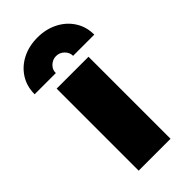

<svg xmlns="http://www.w3.org/2000/svg" viewBox="-237 -667 716 716"><g transform="rotate(-45 121.5 -309.0)"><path d="M36.8 0V-432.6H204.9V0ZM-36.1 -475.7Q-36.1 -518.1 -15.3 -550.3Q5.6 -582.6 41 -600.3Q76.4 -618.1 120.8 -618.1Q165.3 -618.1 201 -600Q236.8 -581.9 257.6 -549.7Q278.5 -517.4 278.5 -475.7H166.7Q166.7 -493.8 153.1 -506.9Q139.6 -520.1 120.8 -520.1Q102.8 -520.1 88.9 -506.9Q75 -493.8 75.7 -475.7Z"/></g></svg>

Font: Afacad Flux Black
Style: Regular
Weight: 900
Designer: Kristian Moeller
Foundry: Dicotype
Version: Version 1.100